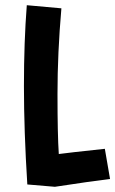

<svg xmlns="http://www.w3.org/2000/svg" viewBox="-20 -715 443 738"><path d="M85 -6Q72 -212 72 -383.5Q72 -555 83 -695L216 -683Q201 -511 201 -354Q201 -197 206 -123Q242 -128 383 -143L403 -27Q328 -18 191 3Z"/></svg>

Font: Boogaloo
Style: Regular
Weight: 400
Designer: John Vargas Beltran
Foundry: John Vargas Beltran
Version: Version 1.002